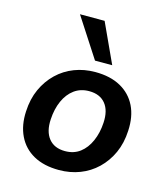

<svg xmlns="http://www.w3.org/2000/svg" viewBox="-114 -849 828 948"><g transform="rotate(15 300.0 -375.0)"><path d="M275 10Q198 10 145 -19.5Q92 -49 66 -103Q40 -157 44 -228Q47 -292 70 -342.5Q93 -393 131 -429.5Q169 -466 218.5 -485Q268 -504 325 -504Q402 -504 455 -474.5Q508 -445 534 -392Q560 -339 556 -266Q553 -202 530 -151.5Q507 -101 469 -64.5Q431 -28 381.5 -9Q332 10 275 10ZM280 -88Q325 -88 356.5 -112Q388 -136 406.5 -178Q425 -220 428 -272Q432 -335 403.5 -370Q375 -405 320 -405Q276 -405 244 -381.5Q212 -358 193.5 -316.5Q175 -275 172 -222Q168 -159 196.5 -123.5Q225 -88 280 -88ZM308 -558 177 -760H303L396 -558Z"/></g></svg>

Font: Nunito Sans 10pt
Style: Bold Italic
Weight: 700
Italic angle: -9°
Designer: Vernon Adams
Foundry: Vernon Adams
Version: Version 3.101;gftools[0.9.27]